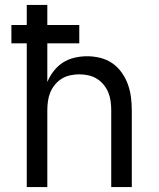

<svg xmlns="http://www.w3.org/2000/svg" viewBox="-20 -755 640 775"><path d="M88 0V-580H26V-654H88V-735H171V-654H300V-580H171V-424Q181 -448 197 -468.5Q213 -489 234 -502.5Q255 -516 280.5 -522Q306 -528 332 -528Q358 -528 384.5 -521.5Q411 -515 433 -500Q455 -485 471 -462.5Q487 -440 496 -415Q505 -390 508.5 -363.5Q512 -337 512 -310V0H429V-310Q429 -328 426.5 -346.5Q424 -365 417 -382Q410 -399 398 -413.5Q386 -428 370.5 -437.5Q355 -447 336.5 -451Q318 -455 300 -455Q282 -455 263.5 -451Q245 -447 229.5 -437.5Q214 -428 202 -413.5Q190 -399 183 -382Q176 -365 173.5 -346.5Q171 -328 171 -310V0Z"/></svg>

Font: Iosevka SS04 Extended
Style: Regular
Weight: 400
Width: 7
Monospace: yes
Designer: Belleve Invis
Foundry: Belleve Invis
Version: Version 19.0.0; ttfautohint (v1.8.4)